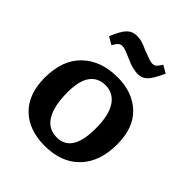

<svg xmlns="http://www.w3.org/2000/svg" viewBox="-211 -886 1031 1031"><g transform="rotate(45 304.5 -370.5)"><path d="M299 14Q178 14 109 -54Q40 -122 40 -245Q40 -380 115 -452Q190 -524 316 -524Q430 -524 499.5 -458Q569 -392 569 -267Q569 -135 497 -60.5Q425 14 299 14ZM313 -64Q427 -64 427 -245Q427 -348 393 -398Q359 -448 300 -448Q244 -448 213 -406.5Q182 -365 182 -276Q182 -173 215 -118.5Q248 -64 313 -64ZM381 -612Q359 -612 338 -617.5Q317 -623 289 -636Q254 -651 240 -656Q226 -661 215 -661Q202 -661 192.5 -653Q183 -645 170 -622L127 -647Q153 -710 175.5 -732.5Q198 -755 233 -755Q254 -755 273 -749Q292 -743 321 -730Q352 -718 368 -712.5Q384 -707 396 -707Q410 -707 419 -715Q428 -723 441 -745L484 -720Q457 -659 435 -635.5Q413 -612 381 -612Z"/></g></svg>

Font: Literata 12pt SemiBold
Style: Regular
Weight: 600
Designer: Latin by Veronika Burian and Jose Scaglione. Greek by Irene Vlachou. Cyrillic by Vera Evstafieva.
Foundry: TypeTogether
Version: Version 3.002